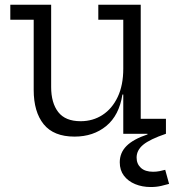

<svg xmlns="http://www.w3.org/2000/svg" viewBox="-20 -552 732 792"><path d="M488.5 -470.5H385.5V-532.5H560.5V-62H664.5V0H488.5ZM191 -532.5V-193Q191 -127.5 220.2 -89.8Q249.5 -52 312.5 -52Q363 -52 402.8 -77.8Q442.5 -103.5 465.5 -152Q488.5 -200.5 488.5 -268.5L506 -162H485Q471.5 -76 418.2 -32.2Q365 11.5 287.5 11.5Q201.5 11.5 160.2 -39.5Q119 -90.5 119 -181V-470.5H22.5V-532.5ZM661.5 148.5 677.5 206.5Q665 210 645.2 214.8Q625.5 219.5 602 219.5Q566.5 219.5 537.5 207.5Q508.5 195.5 491.2 172.8Q474 150 474 117.5Q474 78 502 50Q530 22 588.5 2.5V-26L664 0Q598 22.5 570.8 45Q543.5 67.5 543.5 98Q543.5 124 561 140.2Q578.5 156.5 611.5 156.5Q625 156.5 638 154Q651 151.5 661.5 148.5Z"/></svg>

Font: Hepta Slab
Style: Regular
Weight: 400
Designer: Michael LaGattuta
Foundry: Michael LaGattuta
Version: Version 1.100